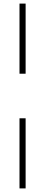

<svg xmlns="http://www.w3.org/2000/svg" viewBox="-20 -828 251 1068"><path d="M88.5 -418V-808H122.5V-418ZM88.5 220V-170H122.5V220Z"/></svg>

Font: Encode Sans Semi Condensed Thin
Style: Regular
Weight: 250
Width: 4
Designer: Multiple Designers
Foundry: Impallari Type
Version: Version 2.000